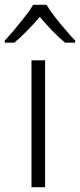

<svg xmlns="http://www.w3.org/2000/svg" viewBox="-44 -785 335 805"><path d="M145 0H88V-532H145ZM151 -765Q163 -744 184.5 -716.5Q206 -689 229 -662Q252 -635 271 -615V-606H229Q202 -628 174.5 -657Q147 -686 123 -714Q99 -686 71 -657.5Q43 -629 16 -606H-24V-615Q-5 -635 17.5 -662Q40 -689 61.5 -716.5Q83 -744 95 -765Z"/></svg>

Font: Noto Sans Georgian Light
Style: Regular
Weight: 300
Version: Version 2.002